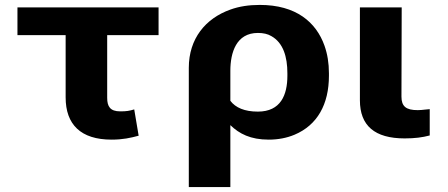

<svg xmlns="http://www.w3.org/2000/svg" viewBox="-20 -558 1822 781"><path d="M434 10C479 10 511 3 544 -6L526 -113C506 -107 495 -105 469 -105C428 -105 416 -125 416 -160V-415H625V-528H51V-415H247V-162C247 -52 308 10 434 10Z M1073 10C1112 10 1147 3 1178 -10C1271 -49 1318 -134 1318 -250V-260C1318 -301 1312 -338 1300 -372C1266 -468 1184 -538 1037 -538C992 -538 953 -532 917 -519C816 -483 748 -401 748 -282V203H917V-49C953 -14 999 10 1073 10ZM1029 -104C975 -104 938 -120 917 -148V-270C917 -344 941 -424 1029 -424C1051 -424 1069 -420 1084 -411C1132 -384 1149 -327 1149 -260V-250C1149 -172 1122 -104 1029 -104Z M1626 5C1667 5 1698 1 1728 -7V-114L1707 -112C1699 -111 1689 -110 1679 -110C1632 -110 1613 -125 1613 -165L1614 -528H1444V-150C1444 -47 1504 5 1626 5Z"/></svg>

Font: Asimov
Style: XWid
Weight: 500
Designer: Google
Version: Version 2.000980; 2014